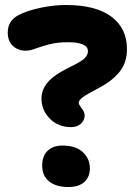

<svg xmlns="http://www.w3.org/2000/svg" viewBox="-20 -752 565 773"><path d="M266.1 -240.2Q214.4 -240.2 180.7 -274.2Q147 -308.1 147 -356Q147 -390.6 171.9 -420.4Q196.8 -450.2 261.2 -481.9Q306.2 -503.4 320.1 -516.8Q334 -530.3 334 -545.9Q334 -582 252.9 -582Q210.9 -582 178.2 -573.5Q145.5 -564.9 123 -556.4Q100.6 -547.9 84 -547.9Q52.7 -547.9 32 -567.1Q11.2 -586.4 11.2 -621.1Q11.2 -668.5 54.2 -690.9Q89.4 -709.5 143.3 -720.7Q197.3 -731.9 245.1 -731.9Q365.2 -731.9 428.2 -685.1Q491.2 -638.2 491.2 -554.2Q491.2 -501.5 462.9 -464.8Q434.6 -428.2 379.9 -398.9Q328.6 -372.1 312.7 -360.1Q296.9 -348.1 296.9 -337.9Q296.9 -331.5 308.8 -316.2Q320.8 -300.8 320.8 -287.1Q320.8 -268.6 306.2 -254.4Q291.5 -240.2 266.1 -240.2ZM254.9 1Q206.1 1 178 -21.5Q149.9 -43.9 149.9 -85Q149.9 -124.5 172.1 -145.3Q194.3 -166 231 -166Q285.2 -166 313.5 -139.4Q341.8 -112.8 341.8 -74.2Q341.8 -39.6 319.6 -19.3Q297.4 1 254.9 1Z"/></svg>

Font: Shantell Sans Irregular Bouncy
Style: Bold
Weight: 700
Designer: Stephen Nixon, Anya Danilova, Shantell Martin
Foundry: Arrow Type
Version: Version 1.006;[9816181b4]